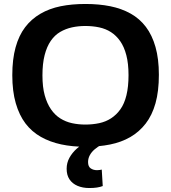

<svg xmlns="http://www.w3.org/2000/svg" viewBox="-20 -730 862 968"><path d="M410 -102Q447 -102 480 -109Q513 -116 540 -133.5Q567 -151 587 -179Q607 -207 617.5 -250Q628 -293 628 -351Q628 -409 617 -451.5Q606 -494 586 -522.5Q566 -551 539.5 -568Q513 -585 480 -592Q447 -599 410 -599Q375 -599 343 -592Q311 -585 283.5 -569Q256 -553 236 -524Q216 -495 205 -452Q194 -409 194 -350Q194 -291 205.5 -249.5Q217 -208 237 -179Q257 -150 284 -133Q311 -116 343 -109Q375 -102 410 -102ZM411 10Q345 10 288.5 -2Q232 -14 186 -40Q140 -66 108.5 -107.5Q77 -149 59.5 -209.5Q42 -270 42 -351Q42 -431 58.5 -491Q75 -551 106.5 -592.5Q138 -634 183.5 -660.5Q229 -687 285.5 -698.5Q342 -710 411 -710Q479 -710 536 -698.5Q593 -687 638.5 -661.5Q684 -636 715.5 -594.5Q747 -553 764 -493Q781 -433 781 -353Q781 -270 764 -209.5Q747 -149 714.5 -107Q682 -65 637 -39Q592 -13 535 -1.5Q478 10 411 10ZM430 218Q397 218 371 207Q345 196 330.5 174.5Q316 153 316 121Q316 91 330 65.5Q344 40 367 19.5Q390 -1 417 -14L494 -2Q472 10 456.5 23.5Q441 37 432.5 53Q424 69 424 87Q424 110 437.5 119Q451 128 469 128Q477 128 482.5 127Q488 126 493 125L498 208Q485 213 468.5 215.5Q452 218 430 218Z"/></svg>

Font: Georama SemiExpanded SemiBold
Style: Regular
Weight: 600
Width: 6
Designer: Jean-Baptiste Levee
Foundry: Production Type
Version: Version 1.001